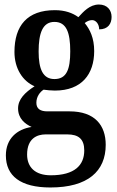

<svg xmlns="http://www.w3.org/2000/svg" viewBox="-20 -592 519 850"><path d="M203 238C369 238 448 166 448 49C448 -37 400 -99 288 -99H190C159 -99 141 -110 141 -137C141 -164 157 -185 173 -195C184 -193 210 -191 223 -191C342 -191 397 -264 397 -366C397 -424 378 -462 355 -490C364 -497 375 -503 388 -503C404 -503 419 -486 419 -462C459 -462 474 -488 474 -517C474 -547 455 -572 418 -572C377 -572 349 -540 327 -516C301 -535 267 -547 223 -547C101 -547 44 -479 44 -362C44 -289 80 -233 133 -210C91 -183 60 -153 60 -112C60 -67 91 -43 120 -30C55 -20 6 22 6 96C6 187 71 238 203 238ZM221 -242C170 -242 151 -286 151 -364C151 -446 169 -495 221 -495C274 -495 291 -448 291 -365C291 -285 275 -242 221 -242ZM205 184C135 184 100 148 100 92C100 21 144 3 182 3H278C327 3 353 23 353 74C353 139 311 184 205 184Z"/></svg>

Font: Noto Serif Armenian Condensed SemiBold
Style: Regular
Weight: 600
Width: 3
Designer: Monotype Design Team
Foundry: Monotype Imaging Inc.
Version: Version 2.008